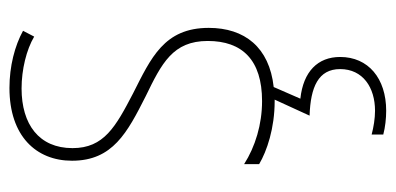

<svg xmlns="http://www.w3.org/2000/svg" viewBox="-230 -412 817 396"><g transform="rotate(-90 178.0 -214.5)"><path d="M258 79C258 33 228 3 172 -3L196 -58C278 -67 318 -118 318 -192C318 -284 256 -311 183 -348C114 -384 70 -408 70 -473C70 -542 119 -578 193 -578C232 -578 273 -568 300 -552L312 -575C281 -592 239 -603 194 -603C95 -603 44 -548 44 -474C44 -390 102 -360 177 -322C245 -289 291 -266 291 -194C291 -123 252 -82 167 -82C119 -82 73 -96 37 -119V-88C64 -72 111 -56 167 -56H170L137 16C196 18 233 34 233 79C233 126 195 151 147 151C131 151 113 148 98 144V168C113 172 131 174 147 174C214 174 258 137 258 79Z"/></g></svg>

Font: Noto Sans Malayalam UI Condensed Thin
Style: Regular
Weight: 100
Width: 3
Designer: Jelle Bosma - Monotype Design Team
Foundry: Monotype Imaging Inc.
Version: Version 2.104